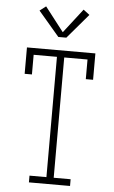

<svg xmlns="http://www.w3.org/2000/svg" viewBox="-63 -1010 626 1051"><g transform="rotate(5 250.0 -484.0)"><path d="M137 0V-37H230V-698H102V-590H62V-735H438V-590H398V-698H270V-37H363V0ZM228 -807 113 -942 147 -968 250 -835 353 -968 387 -942 272 -807Z"/></g></svg>

Font: Iosevka Slab Extralight
Style: Regular
Weight: 200
Monospace: yes
Designer: Belleve Invis
Foundry: Belleve Invis
Version: Version 11.1.1; ttfautohint (v1.8.3)